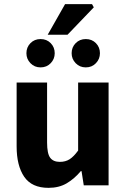

<svg xmlns="http://www.w3.org/2000/svg" viewBox="-20 -894 608 926"><path d="M214 12Q133.3 12 96.7 -41.5Q60.2 -95 60.2 -188V-496H207.1V-207Q207.1 -153.2 222 -133.3Q236.9 -113.3 268.5 -113.3Q296 -113.3 315.8 -126Q335.5 -138.6 356.8 -167.9V-496H503.7V0H384L373.3 -68.6H369.7Q338.8 -31.8 301.7 -9.9Q264.5 12 214 12ZM175.6 -569Q146.2 -569 126.8 -589.3Q107.4 -609.5 107.4 -637.3Q107.4 -666.1 126.8 -685.8Q146.2 -705.6 175.6 -705.6Q205.3 -705.6 224.6 -685.8Q243.9 -666.1 243.9 -637.3Q243.9 -609.5 224.6 -589.3Q205.3 -569 175.6 -569ZM393.8 -569Q364.3 -569 344.9 -589.3Q325.5 -609.5 325.5 -637.3Q325.5 -666.1 344.9 -685.8Q364.3 -705.6 393.8 -705.6Q423.4 -705.6 442.7 -685.8Q462 -666.1 462 -637.3Q462 -609.5 442.7 -589.3Q423.4 -569 393.8 -569ZM210 -726.4 293.9 -874.2H423.8L432.4 -858.6L305.6 -726.4Z"/></svg>

Font: Source Sans 3 VF
Style: Regular
Weight: 200
Designer: Paul D. Hunt
Foundry: Adobe
Version: Version 3.046;hotconv 1.0.118;makeotfexe 2.5.65603